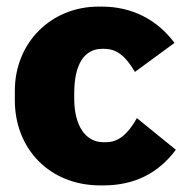

<svg xmlns="http://www.w3.org/2000/svg" viewBox="-20 -551 563 582"><path d="M284 11H293C388 11 460 -26 513 -97L395 -193C367 -143 338 -120 302 -120H293C240 -120 205 -169 205 -252V-268C205 -357 236 -403 290 -403H295C332 -403 359 -384 389 -333L509 -421C455 -493 379 -531 288 -531H279C135 -531 25 -422 25 -276V-247C25 -99 131 11 284 11Z"/></svg>

Font: Fixel Text ExtraBold
Style: Regular
Weight: 800
Width: 4
Designer: AlfaBravo + MacPaw
Foundry: Kyrylo Tkachov, Marchela Mozhyna, Serhii Makarenko, Maria Weinstein, Zakhar Kryvoshyya
Version: Version 1.211